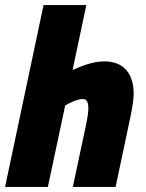

<svg xmlns="http://www.w3.org/2000/svg" viewBox="-25 -734 572 754"><path d="M-5 0H163L231 -320C248 -330 279 -345 300 -345C315 -345 322 -334 322 -307C322 -292 317 -263 314 -249L261 0H429L487 -274C494 -307 500 -344 500 -365C500 -441 464 -493 385 -493C341 -493 298 -476 260 -459L314 -714H146Z"/></svg>

Font: Noto Sans UI Condensed Black
Style: Italic
Weight: 900
Width: 3
Italic angle: -192°
Designer: Monotype Design Team
Foundry: Monotype Imaging Inc.
Version: Version 1.901